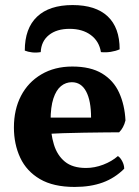

<svg xmlns="http://www.w3.org/2000/svg" viewBox="-20 -730 551 759"><path d="M275 9Q191 9 138 -22Q85 -53 60 -106.5Q35 -160 35 -226Q35 -297 63 -351Q91 -405 143.5 -436Q196 -467 266 -467Q338 -467 383.5 -439.5Q429 -412 451 -363.5Q473 -315 476 -254Q469 -225 451 -207Q426 -207 390 -206.5Q354 -206 312.5 -205.5Q271 -205 228.5 -203.5Q186 -202 148 -199V-265H340Q340 -332 320.5 -368.5Q301 -405 264 -405Q240 -405 221 -389.5Q202 -374 191 -340.5Q180 -307 180 -253Q180 -202 193 -159Q206 -116 236.5 -91Q267 -66 320 -66Q354 -66 388 -79Q422 -92 446 -113Q455 -108 463 -93Q471 -78 471 -63Q434 -26 386 -8.5Q338 9 275 9ZM78 -530Q78 -618 126.5 -664Q175 -710 267 -710Q358 -710 405.5 -665.5Q453 -621 453 -535Q437 -528 417.5 -525Q398 -522 379 -524Q372 -567 339 -591.5Q306 -616 255 -616Q204 -616 173.5 -591.5Q143 -567 141 -524Q123 -521 106.5 -523Q90 -525 78 -530Z"/></svg>

Font: Vollkorn
Style: Bold
Weight: 700
Designer: Friedrich Althausen
Foundry: Friedrich Althausen
Version: Version 5.000